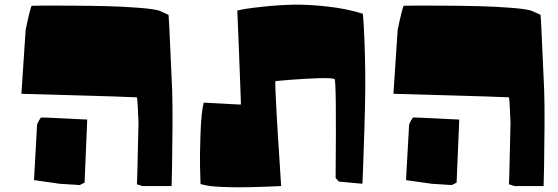

<svg xmlns="http://www.w3.org/2000/svg" viewBox="-20 -779 2382 819"><path d="M340.8 0 352.1 -269Q339.4 -269.5 319.1 -270.5Q298.8 -271.5 255.6 -273.7Q212.4 -275.9 183.6 -277.1Q154.8 -278.3 154.8 -277.8L152.3 -274.4Q149.9 -271.5 145.8 -264.2Q141.6 -256.8 138.2 -247.6L125 -10.7L234.4 4.9L320.3 10.3ZM71.3 -378.9 89.4 -651.9Q109.9 -749 115.2 -754.4Q134.3 -754.9 166 -755.1Q197.8 -755.4 282.5 -754.9Q367.2 -754.4 436 -752.7Q504.9 -751 571.8 -745.8Q638.7 -740.7 661.1 -732.9L698.7 -715.8Q699.7 -710.9 701.9 -668.2Q704.1 -625.5 707.8 -539.3Q711.4 -453.1 714.4 -392.6Q716.3 -332 715.8 -241.5Q715.3 -150.9 713.9 -68.4L711.9 14.6H587.9Q587.4 14.6 586.2 14.2Q585 13.7 581.5 12.7Q578.1 11.7 575.4 10.7Q572.8 9.8 569.8 8.8Q566.9 7.8 565.4 7.8L564 7.3Q564.5 7.8 566.2 -58.3Q567.9 -124.5 569.3 -190.9L570.8 -257.3Q566.9 -356 564 -363.8L461.4 -367.7Z M1007.3 -333.5Q1008.3 -329.1 1004.4 -429.4Q1000.5 -529.8 996.6 -631.8L992.2 -734.4Q1003.9 -736.8 1024.9 -740.7Q1045.9 -744.6 1108.9 -751.2Q1171.9 -757.8 1232.9 -759Q1293.9 -760.3 1376 -751.2Q1458 -742.2 1527.3 -720.7Q1528.8 -714.4 1531.5 -670.9Q1534.2 -627.4 1536.4 -551Q1538.6 -474.6 1538.1 -402.3Q1537.6 -331.5 1534.4 -229.7Q1531.2 -127.9 1528.8 -61.5L1525.9 4.9L1425.8 -4.4L1411.6 -19.5Q1415.5 -434.6 1407.2 -441.9Q1391.6 -447.3 1335.4 -445.3Q1279.3 -443.4 1217.3 -438.5L1154.8 -433.1Q1152.8 -424.8 1158.9 -313Q1165 -201.2 1172.4 -93.3L1179.2 14.6Q1037.1 21.5 960.7 19.5Q884.3 17.6 859.9 11.7L835.4 6.3Q834.5 -22.5 833.3 -67.6Q832 -112.8 835.2 -207Q838.4 -301.3 849.1 -341.3Q849.1 -341.3 1002.9 -333Q1007.8 -333 1007.3 -333.5Z M1927.7 0 1939 -269Q1926.3 -269.5 1906 -270.5Q1885.7 -271.5 1842.5 -273.7Q1799.3 -275.9 1770.5 -277.1Q1741.7 -278.3 1741.7 -277.8L1739.3 -274.4Q1736.8 -271.5 1732.7 -264.2Q1728.5 -256.8 1725.1 -247.6L1711.9 -10.7L1821.3 4.9L1907.2 10.3ZM1658.2 -378.9 1676.3 -651.9Q1696.8 -749 1702.1 -754.4Q1721.2 -754.9 1752.9 -755.1Q1784.7 -755.4 1869.4 -754.9Q1954.1 -754.4 2022.9 -752.7Q2091.8 -751 2158.7 -745.8Q2225.6 -740.7 2248 -732.9L2285.6 -715.8Q2286.6 -710.9 2288.8 -668.2Q2291 -625.5 2294.7 -539.3Q2298.3 -453.1 2301.3 -392.6Q2303.2 -332 2302.7 -241.5Q2302.2 -150.9 2300.8 -68.4L2298.8 14.6H2174.8Q2174.3 14.6 2173.1 14.2Q2171.9 13.7 2168.5 12.7Q2165 11.7 2162.4 10.7Q2159.7 9.8 2156.7 8.8Q2153.8 7.8 2152.3 7.8L2150.9 7.3Q2151.4 7.8 2153.1 -58.3Q2154.8 -124.5 2156.2 -190.9L2157.7 -257.3Q2153.8 -356 2150.9 -363.8L2048.3 -367.7Z"/></svg>

Font: Noot
Style: Regular
Weight: 400
Designer: Amos Jerbi
Foundry: Amos Jerbi
Version: Version 1.000;PS 001.001;hotconv 1.0.56